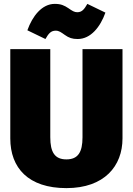

<svg xmlns="http://www.w3.org/2000/svg" viewBox="-20 -949 684 989"><path d="M380 -748C448 -748 497 -811 523 -884L430 -929C414 -901 402 -886 378 -886C363 -886 352 -893 332 -907C311 -921 294 -929 262 -929C196 -929 147 -866 121 -793L214 -748C230 -776 242 -791 267 -791C284 -791 294 -783 314 -769C335 -754 352 -748 380 -748ZM611 -696H405V-242C405 -165 382 -128 322 -128C262 -128 239 -165 239 -242V-696H33V-236C33 -84 126 20 322 20C518 20 611 -94 611 -236Z"/></svg>

Font: Fira Sans Heavy
Style: Regular
Weight: 900
Designer: bBox Type GmbH & Carrois Corporate GbR & Edenspiekermann AG
Foundry: bBox Type GmbH & Carrois Corporate GbR & Edenspiekermann AG
Version: Version 4.300;PS 004.300;hotconv 1.0.88;makeotf.lib2.5.64775